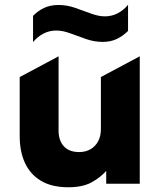

<svg xmlns="http://www.w3.org/2000/svg" viewBox="-20 -775 678 810"><path d="M268.1 15Q198.4 15 152.9 -12.2Q107.5 -39.4 85.3 -87.7Q63.1 -136 63.1 -199.8V-450L227.1 -537.5V-224.2Q227.1 -182.2 249.4 -157.9Q271.6 -133.5 314.1 -133.5Q341.5 -133.5 362.2 -145.7Q382.9 -157.9 394.2 -179.4Q405.6 -201 405.6 -229.5V-450L569.6 -537.5V0H428.1V-54Q403.6 -26.2 366.1 -5.6Q328.5 15 268.1 15ZM119.4 -597.5V-708.1Q139.9 -729.4 166.3 -741.7Q192.8 -754 227 -754Q261.9 -754 296.6 -742Q331.2 -730 363.4 -718Q395.5 -706 422.5 -706Q451.9 -706 476.8 -719.1Q501.6 -732.2 520.2 -754.8V-644.5Q499.2 -623.4 473.1 -610.8Q446.9 -598.2 413 -598.2Q378.1 -598.2 343.4 -610.2Q308.8 -622.2 276.9 -634.2Q245 -646.2 217.5 -646.2Q188.1 -646.2 163.2 -633.3Q138.4 -620.4 119.4 -597.5Z"/></svg>

Font: Geologica-Sharp
Style: Regular
Weight: 100
Designer: Sindre Bremnes, Frode Helland
Foundry: Monokrom Skriftforlag AS
Version: Version 1.010;gftools[0.9.28]